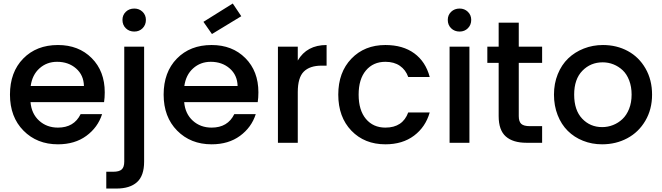

<svg xmlns="http://www.w3.org/2000/svg" viewBox="-20 -818 3793 1100"><path d="M307.1 -463.9Q248 -463.9 206.3 -426.5Q164.6 -389.2 155.8 -325.2H460.9Q459.5 -387.7 415.8 -425.8Q372.1 -463.9 307.1 -463.9ZM564.9 -164.1Q540.5 -87.9 474.6 -39.6Q408.7 8.8 312 8.8Q191.9 8.8 114.5 -69.6Q37.1 -147.9 37.1 -275.9Q37.1 -404.8 113 -482.4Q189 -560.1 312 -560.1Q430.7 -560.1 505.4 -485.1Q580.1 -410.2 580.1 -289.1Q580.1 -258.3 576.2 -232.9H154.8Q160.6 -166 204.3 -126.5Q248 -86.9 312 -86.9Q404.3 -86.9 441.9 -164.1Z M691.9 -550.8H805.7V107.9Q805.7 189 764.9 225.6Q724.1 262.2 647.5 262.2H588.9V166H627.9Q663.1 166 677.5 152.6Q691.9 139.2 691.9 107.9ZM749.5 -637.2Q720.2 -637.2 700.9 -656Q681.6 -674.8 681.6 -704.1Q681.6 -731.9 700.9 -750.5Q720.2 -769 749.5 -769Q777.3 -769 796.6 -750.5Q815.9 -731.9 815.9 -704.1Q815.9 -675.3 796.9 -656.2Q777.8 -637.2 749.5 -637.2Z M1187.5 -463.9Q1128.4 -463.9 1086.7 -426.5Q1044.9 -389.2 1036.1 -325.2H1341.3Q1339.8 -387.7 1296.1 -425.8Q1252.4 -463.9 1187.5 -463.9ZM1445.3 -164.1Q1420.9 -87.9 1355 -39.6Q1289.1 8.8 1192.4 8.8Q1072.3 8.8 994.9 -69.6Q917.5 -147.9 917.5 -275.9Q917.5 -404.8 993.4 -482.4Q1069.3 -560.1 1192.4 -560.1Q1311 -560.1 1385.7 -485.1Q1460.4 -410.2 1460.4 -289.1Q1460.4 -258.3 1456.5 -232.9H1035.2Q1041 -166 1084.7 -126.5Q1128.4 -86.9 1192.4 -86.9Q1284.7 -86.9 1322.3 -164.1ZM1313.5 -797.9 1362.3 -725.1 1194.3 -623 1145.5 -692.9Z M1686 -290V0H1572.3V-550.8H1686V-471.2Q1737.8 -560.1 1851.1 -560.1V-441.9H1822.3Q1754.9 -441.9 1720.5 -407.7Q1686 -373.5 1686 -290Z M1918 -275.9Q1918 -403.8 1993.2 -481.9Q2068.4 -560.1 2188 -560.1Q2288.1 -560.1 2353.3 -512.5Q2418.5 -464.8 2441.9 -377H2318.8Q2304.2 -418 2271 -440.9Q2237.8 -463.9 2188 -463.9Q2118.2 -463.9 2076.4 -414.3Q2034.7 -364.7 2034.7 -275.9Q2034.7 -186.5 2076.4 -136.7Q2118.2 -86.9 2188 -86.9Q2287.1 -86.9 2318.8 -173.8H2441.9Q2418 -90.3 2352.1 -40.8Q2286.1 8.8 2188 8.8Q2068.4 8.8 1993.2 -69.3Q1918 -147.5 1918 -275.9Z M2555.7 0V-550.8H2669.4V0ZM2613.3 -637.2Q2584 -637.2 2564.7 -656Q2545.4 -674.8 2545.4 -704.1Q2545.4 -731.9 2564.7 -750.5Q2584 -769 2613.3 -769Q2641.1 -769 2660.4 -750.5Q2679.7 -731.9 2679.7 -704.1Q2679.7 -675.3 2660.6 -656.2Q2641.6 -637.2 2613.3 -637.2Z M2836.9 -152.8V-458H2772V-550.8H2836.9V-688H2952.1V-550.8H3085.9V-458H2952.1V-152.8Q2952.1 -121.6 2966.3 -108.4Q2980.5 -95.2 3016.1 -95.2H3085.9V0H2996.1Q2918.9 0 2877.9 -36.1Q2836.9 -72.3 2836.9 -152.8Z M3429.7 8.8Q3371.1 8.8 3320.3 -11.5Q3269.5 -31.7 3232.7 -68.4Q3195.8 -105 3174.8 -158.7Q3153.8 -212.4 3153.8 -275.9Q3153.8 -339.4 3175.5 -393.1Q3197.3 -446.8 3235.1 -483.2Q3272.9 -519.5 3324.5 -539.8Q3376 -560.1 3434.6 -560.1Q3513.2 -560.1 3576.9 -525.6Q3640.6 -491.2 3678.2 -425.8Q3715.8 -360.4 3715.8 -275.9Q3715.8 -191.4 3677.2 -126Q3638.7 -60.5 3573.7 -25.9Q3508.8 8.8 3429.7 8.8ZM3269.5 -275.9Q3269.5 -186.5 3315.4 -138.2Q3361.3 -89.8 3429.7 -89.8Q3462.4 -89.8 3492.2 -101.6Q3522 -113.3 3545.9 -135.7Q3569.8 -158.2 3584.2 -194.3Q3598.6 -230.5 3598.6 -275.9Q3598.6 -321.3 3584.7 -357.4Q3570.8 -393.6 3547.4 -415.5Q3523.9 -437.5 3494.6 -449.2Q3465.3 -460.9 3432.6 -460.9Q3363.8 -460.9 3316.7 -412.8Q3269.5 -364.7 3269.5 -275.9Z"/></svg>

Font: SVN-Poppins Medium
Style: Regular
Weight: 500
Designer: Ninad Kale (Devanagari), Jonny Pinhorn (Latin)
Foundry: Indian Type Foundry
Version: Version 3.002 2017